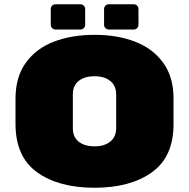

<svg xmlns="http://www.w3.org/2000/svg" viewBox="-20 -874 890 904"><path d="M381 -831V-758Q381 -748 374.5 -741.5Q368 -735 358 -735H242Q232 -735 225.5 -741.5Q219 -748 219 -758V-831Q219 -841 225.5 -847.5Q232 -854 242 -854H358Q368 -854 374.5 -847.5Q381 -841 381 -831ZM632 -831V-758Q632 -748 625.5 -741.5Q619 -735 609 -735H493Q483 -735 476.5 -741.5Q470 -748 470 -758V-831Q470 -841 476.5 -847.5Q483 -854 493 -854H609Q619 -854 625.5 -847.5Q632 -841 632 -831ZM425 10Q256 10 154.5 -63Q53 -136 53 -291V-409Q53 -511 101.5 -578.5Q150 -646 234 -678Q318 -710 425 -710Q532 -710 615.5 -678Q699 -646 748 -579Q797 -512 797 -411V-289Q797 -136 695.5 -63Q594 10 425 10ZM425 -185Q472 -185 499.5 -207.5Q527 -230 527 -271V-429Q527 -470 499.5 -492.5Q472 -515 425 -515Q378 -515 350.5 -493Q323 -471 323 -430V-270Q323 -229 350.5 -207Q378 -185 425 -185Z"/></svg>

Font: Rubik Mono One
Style: Regular
Weight: 400
Designer: Hubert and Fischer with Elvire Volk Leonovitch (Cyrillic Expansion: Cyreal)
Foundry: Hubert and Fischer with Elvire Volk Leonovitch
Version: Version 2.000